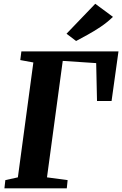

<svg xmlns="http://www.w3.org/2000/svg" viewBox="-20 -1022 663 1042"><path d="M4 0 9 -44.5 77 -59.5 161 -683 90 -696 96 -743H623L585.5 -474H506.5L502 -679.5L320.5 -691.5L235 -59.5L347 -44.5L342.5 0ZM393 -799.5 341 -839 497 -1001.5 593 -930.5Q561.5 -900 525.5 -876Q489.5 -852 455.2 -833.2Q421 -814.5 393 -799.5Z"/></svg>

Font: Merriweather 36pt ExtraBold
Style: Italic
Weight: 800
Italic angle: -7.8°
Version: Version 2.101